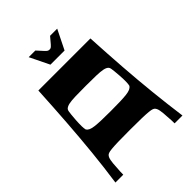

<svg xmlns="http://www.w3.org/2000/svg" viewBox="-246 -1001 1124 1124"><g transform="rotate(-45 315.5 -439.0)"><path d="M38 0Q54 -111 65 -221.5Q76 -332 84.5 -450Q93 -568 100 -700H531Q538 -568 546.5 -450Q555 -332 566.5 -221.5Q578 -111 593 0H528Q528 -9 527.5 -26.5Q527 -44 525 -62Q524 -90 520 -112.5Q516 -135 505 -144Q501 -147 494 -149.5Q487 -152 468.5 -154Q450 -156 413.5 -157Q377 -158 315 -158Q253 -158 217 -157Q181 -156 162.5 -154Q144 -152 137 -149.5Q130 -147 126 -144Q115 -135 111 -112.5Q107 -90 106 -62Q104 -44 103.5 -26.5Q103 -9 103 0ZM315 -315Q360 -315 391.5 -316Q423 -317 444.5 -319.5Q466 -322 478 -327.5Q490 -333 496 -342Q499 -353 499.5 -372Q500 -391 498 -423Q496 -449 494.5 -464Q493 -479 491.5 -487Q490 -495 488 -498.5Q486 -502 484 -504Q475 -513 455 -517Q435 -521 401 -522Q367 -523 315 -523Q264 -523 229.5 -522Q195 -521 176 -517Q157 -513 147 -504Q145 -502 143 -498.5Q141 -495 139.5 -487Q138 -479 136.5 -464Q135 -449 133 -423Q131 -391 131.5 -372Q132 -353 135 -342Q141 -333 153 -327.5Q165 -322 186.5 -319.5Q208 -317 239.5 -316Q271 -315 315 -315ZM257 -757 198 -878H253Q278 -850 288.5 -839Q299 -828 304 -825.5Q309 -823 316 -823Q323 -823 327.5 -825.5Q332 -828 342 -839Q352 -850 375 -878H434L374 -757Z"/></g></svg>

Font: Ojuju ExtraLight
Style: Bold
Weight: 700
Version: Version 1.000